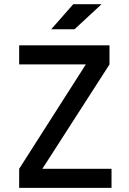

<svg xmlns="http://www.w3.org/2000/svg" viewBox="-20 -914 626 934"><path d="M73.2 0V-92.8L397.5 -600.6H73.2V-693.4H512.7V-600.6L186 -92.8H522.5V0ZM229 -771.5 336.4 -893.6H474.1L342.3 -771.5Z"/></svg>

Font: CaskaydiaMono NF
Style: Regular
Weight: 400
Designer: Aaron Bell
Foundry: Saja Typeworks
Version: Version 2111.001; ttfautohint (v1.8.4);Nerd Fonts 3.1.1